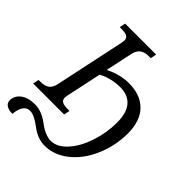

<svg xmlns="http://www.w3.org/2000/svg" viewBox="-307 -875 1276 1276"><g transform="rotate(45 331.5 -237.0)"><path d="M555.2 -210Q555.2 -302.7 515.9 -347.4Q476.6 -392.1 405.8 -392.1Q362.8 -392.1 323.5 -382.8Q284.2 -373.5 248 -354L195.8 -109.9Q194.3 -104 193.1 -95.2Q191.9 -86.4 191.9 -82Q191.9 -61.5 207.3 -51.8Q222.7 -42 264.2 -42H276.9L268.1 0H-22.9L-14.2 -42H-1Q46.4 -42 67.6 -59.8Q88.9 -77.6 96.2 -113.8L200.2 -604Q201.7 -609.9 202.9 -618.7Q204.1 -627.4 204.1 -631.8Q204.1 -652.3 188.7 -662.1Q173.3 -671.9 131.8 -671.9H119.1L127.9 -713.9H418.9L411.1 -671.9H397.9Q350.6 -671.9 328.9 -653.8Q307.1 -635.7 299.8 -600.1L258.8 -409.2Q301.3 -431.2 344.7 -441.7Q388.2 -452.1 424.8 -452.1Q535.2 -452.1 596.2 -389.9Q657.2 -327.6 657.2 -210Q657.2 -95.7 612.1 9.8Q566.9 115.2 489.3 177Q411.6 238.8 323.2 238.8Q256.8 238.8 193.8 190.4Q130.9 142.1 90.8 142.1Q62.5 142.1 44.4 166.7Q26.4 191.4 22 240.2Q-13.7 240.2 -33.9 226.8Q-54.2 213.4 -54.2 189Q-54.2 146 -17.3 117.4Q19.5 88.9 84 88.9Q147.5 88.9 212.6 137.9Q277.8 187 329.1 187Q387.7 187 440.4 129.4Q493.2 71.8 524.2 -21.5Q555.2 -114.7 555.2 -210Z"/></g></svg>

Font: Droid Serif
Style: Italic
Weight: 400
Italic angle: -12°
Designer: Monotype Design team
Foundry: Monotype Imaging Inc.
Version: Version 1.03